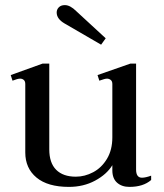

<svg xmlns="http://www.w3.org/2000/svg" viewBox="-20 -722 644 752"><path d="M202 -673Q202 -685 210.5 -693.5Q219 -702 234 -702Q255 -702 279 -678L394 -572L376 -547L233 -630Q202 -648 202 -673ZM572 -34V-17Q541 10 487 10Q457 10 438.5 -6.5Q420 -23 420 -55V-75Q398 -39 352.5 -14.5Q307 10 250 10Q167 10 123 -26.5Q79 -63 79 -125V-393Q79 -404 73 -409Q67 -414 59 -414Q49 -414 29 -406L22 -428L147 -473H173V-137Q173 -84 200 -57Q227 -30 277 -30Q312 -30 345 -47.5Q378 -65 399 -100Q420 -135 420 -184V-393Q420 -404 413.5 -409Q407 -414 399 -414Q391 -414 369 -406L362 -428L491 -473H513V-58Q513 -26 536 -26Q550 -26 572 -34Z"/></svg>

Font: TavirajRegular
Style: Regular
Weight: 400
Designer: Katatrad Team
Foundry: CadsonDemak
Version: Version 1.001